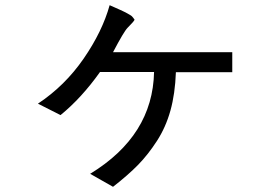

<svg xmlns="http://www.w3.org/2000/svg" viewBox="-20 -602 1040 739"><path d="M402 -582Q411 -578 423.5 -572.5Q436 -567 442.5 -564Q449 -561 457.5 -557Q466 -553 470 -550.5Q474 -548 479.5 -545Q485 -542 488 -539Q491 -536 493.5 -532.5Q496 -529 498 -526Q495 -519 471 -495Q457 -481 415 -401H874V-324H657Q654 -241 636 -176.5Q618 -112 584 -59.5Q550 -7 512 32Q474 71 415 117L327 67Q568 -80 573 -325H365Q294 -225 213 -159L126 -203Q230 -272 302 -376.5Q374 -481 402 -582Z"/></svg>

Font: cwTeXHei
Style: Medium
Weight: 500
Version: Version 1.17